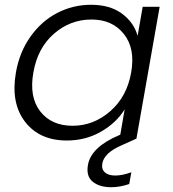

<svg xmlns="http://www.w3.org/2000/svg" viewBox="-20 -574 715 795"><path d="M45.9 -273.9Q60.5 -357.9 106 -422.1Q151.4 -486.3 216.8 -520.3Q282.2 -554.2 356.9 -554.2Q435.1 -554.2 484.6 -517.8Q534.2 -481.4 549.8 -425.8L570.8 -545.9H641.1L544.9 0L481 28.8Q411.6 59.6 403.8 102.1Q399.4 126.5 414.1 139.6Q428.7 152.8 457 152.8Q486.8 152.8 523.9 139.2L515.1 188Q476.6 201.2 439.9 201.2Q392.1 201.2 364 178.5Q335.9 155.8 344.2 108.9Q356.9 35.2 473.1 -14.2L478 -16.1L496.1 -121.1Q461.9 -65.4 398.2 -28.8Q334.5 7.8 256.8 7.8Q143.6 7.8 83.7 -69.8Q23.9 -147.5 45.9 -273.9ZM522.9 -272.9Q541 -372.6 493.2 -432.9Q445.3 -493.2 358.9 -493.2Q271 -493.2 203.4 -434.3Q135.7 -375.5 118.2 -273.9Q100.1 -172.9 146.5 -113Q192.9 -53.2 280.8 -53.2Q367.2 -53.2 436.3 -113.3Q505.4 -173.3 522.9 -272.9Z"/></svg>

Font: SVN-Poppins Light
Style: Italic
Weight: 300
Italic angle: -10°
Designer: Ninad Kale (Devanagari), Jonny Pinhorn (Latin)
Foundry: Indian Type Foundry
Version: Version 3.002 2017